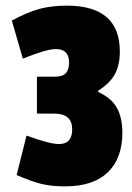

<svg xmlns="http://www.w3.org/2000/svg" viewBox="-20 -651 468 681"><path d="M217 -631Q405 -631 405 -468Q405 -419 387 -387Q369 -355 328 -329V-325Q374 -304 394 -269.5Q414 -235 414 -180Q414 -89 362 -39.5Q310 10 211 10Q162 10 127.5 1.5Q93 -7 39 -30L74 -170Q157 -140 189 -140Q236 -140 236 -192Q236 -248 173 -248H111V-379H174Q202 -379 213.5 -391.5Q225 -404 225 -429Q225 -477 178 -477Q145 -477 61 -443L22 -578Q77 -608 120 -619.5Q163 -631 217 -631Z"/></svg>

Font: Passion One
Style: Regular
Weight: 400
Designer: Alejandro Lo Celso
Foundry: Fontstage
Version: Version 1.002